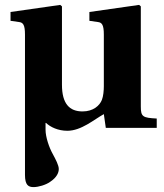

<svg xmlns="http://www.w3.org/2000/svg" viewBox="-20 -522 669 784"><path d="M23 -437 58 -432C74 -430 82 -421 82 -381V192C82 234 96 242 117 242C137 242 167 233 184 221C213 202 220 182 220 168C220 153 208 130 195 106C181 81 166 38 166 8V-20H168C186 -3 217 12 255 12C312 12 364 -34 404 -56L412 0H620V-38C563 -41 555 -45 555 -87V-496L548 -502L345 -473V-437L380 -432C396 -430 404 -421 404 -381V-170C404 -153 402 -129 396 -114C387 -91 361 -67 317 -67C264 -67 233 -98 233 -176V-496L226 -502L23 -473Z"/></svg>

Font: Heuristica
Style: Bold
Weight: 700
Version: Version 1.0.1